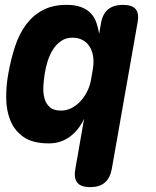

<svg xmlns="http://www.w3.org/2000/svg" viewBox="-20 -580 640 790"><path d="M486 -560Q524 -560 538.5 -542Q553 -524 546 -487L440 115Q433 153 411 171.5Q389 190 351 190Q313 190 298 171.5Q283 153 290 115L326 -91Q303 -43 266 -16.5Q229 10 181 10Q115 10 77.5 -16Q40 -42 23 -83.5Q6 -125 5.5 -176Q5 -227 14 -276Q25 -338 42.5 -390.5Q60 -443 88.5 -480.5Q117 -518 157.5 -539Q198 -560 254 -560Q290 -560 314.5 -550.5Q339 -541 354 -525Q369 -509 376.5 -487Q384 -465 388 -441L396 -487Q403 -524 425.5 -542Q448 -560 486 -560ZM278 -425Q251 -425 231 -411Q211 -397 197.5 -375.5Q184 -354 176 -328Q168 -302 164 -277Q160 -252 158.5 -225Q157 -198 163 -175.5Q169 -153 185 -139Q201 -125 231 -125Q254 -125 274.5 -135.5Q295 -146 311.5 -164Q328 -182 339.5 -205.5Q351 -229 355 -255L362 -295Q367 -325 363 -349Q359 -373 347.5 -390Q336 -407 318.5 -416Q301 -425 278 -425Z"/></svg>

Font: Maple Mono ExtraBold
Style: Italic
Weight: 800
Italic angle: -10°
Monospace: yes
Designer: subframe7536
Version: Version 7.200